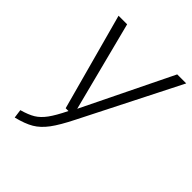

<svg xmlns="http://www.w3.org/2000/svg" viewBox="-198 -797 919 919"><g transform="rotate(45 262.0 -337.0)"><path d="M273 -189Q237 -117 209 -79.5Q181 -42 148 -22.5Q115 -3 59 11L53 -33Q96 -45 121.5 -60.5Q147 -76 169 -106Q191 -136 219 -193H200L66 -685H124L241 -230L463 -685H524Z"/></g></svg>

Font: Fira Sans Condensed Light
Style: Italic
Weight: 300
Width: 3
Italic angle: -8°
Designer: Carrois Corporate & Edenspiekermann AG
Foundry: Carrois Corporate GbR & Edenspiekermann AG
Version: Version 4.203